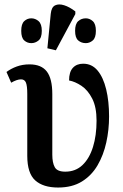

<svg xmlns="http://www.w3.org/2000/svg" viewBox="-20 -829 552 859"><path d="M240 10Q173 10 137.5 -22Q102 -54 102 -132V-409Q102 -445 96 -459.5Q90 -474 74 -474Q56 -474 30 -459L9 -507Q29 -522 55 -531.5Q81 -541 112 -541Q165 -541 189.5 -509Q214 -477 214 -408V-137Q214 -101 225 -81Q236 -61 272 -61Q318 -61 349 -90.5Q380 -120 396 -171.5Q412 -223 412 -289Q412 -350 392.5 -388Q373 -426 344.5 -445Q316 -464 289 -469Q289 -507 306 -525.5Q323 -544 352 -544Q391 -544 416.5 -513.5Q442 -483 455 -429.5Q468 -376 468 -308Q468 -248 455.5 -191.5Q443 -135 416.5 -89.5Q390 -44 346.5 -17Q303 10 240 10ZM230 -604 192 -613 207 -767Q210 -797 226.5 -805Q243 -813 267 -805.5Q291 -798 317 -778V-766ZM120 -636Q102 -636 88.5 -648Q75 -660 75 -691Q75 -722 88.5 -734.5Q102 -747 120 -747Q138 -747 152.5 -734.5Q167 -722 167 -691Q167 -660 152.5 -648Q138 -636 120 -636ZM364 -636Q344 -636 330 -648Q316 -660 316 -691Q316 -722 330 -734.5Q344 -747 364 -747Q381 -747 395 -734.5Q409 -722 409 -691Q409 -660 395 -648Q381 -636 364 -636Z"/></svg>

Font: Noto Serif ExtraCondensed SemiBold
Style: Regular
Weight: 600
Width: 2
Designer: Monotype Design Team
Foundry: Monotype Imaging Inc.
Version: Version 2.015; ttfautohint (v1.8.4.7-5d5b)